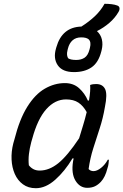

<svg xmlns="http://www.w3.org/2000/svg" viewBox="-20 -981 650 1012"><path d="M531 -961Q550 -961 567.5 -959Q585 -957 598 -952Q609 -948 610 -938Q611 -928 604 -917Q586 -886 556.5 -860.5Q527 -835 491 -817Q511 -799 517 -773Q523 -747 516 -718L514 -710Q499 -651 462.5 -626Q426 -601 370 -601Q309 -601 284.5 -637Q260 -673 275 -725L277 -732Q307 -838 409 -841Q450 -867 480.5 -896Q511 -925 531 -961ZM408 -784Q380 -784 362.5 -768.5Q345 -753 338 -725L336 -717Q332 -701 333.5 -691Q335 -681 339 -674Q352 -665 382 -665Q408 -665 426 -677Q444 -689 452 -721L454 -729Q462 -760 447 -774Q435 -784 408 -784ZM322 -543Q367 -543 397 -516Q427 -489 443 -451H449Q458 -504 455 -533Q463 -536 470.5 -537Q478 -538 487 -538Q521 -538 534 -511.5Q547 -485 533 -417Q523 -358 505.5 -304.5Q488 -251 471.5 -199Q455 -147 447 -90Q457 -79 473 -79Q491 -79 512.5 -96Q534 -113 548 -139H554Q553 -129 552 -118Q551 -107 546 -93Q535 -48 512 -23Q497 -7 480 1Q463 9 440 9Q401 9 378 -28.5Q355 -66 365 -130Q366 -138 368 -146H362Q322 -79 271.5 -34Q221 11 169 11Q129 11 101 -9.5Q73 -30 58 -64Q43 -98 41 -140Q39 -182 50 -225L56 -246Q83 -353 124 -418.5Q165 -484 216 -513.5Q267 -543 322 -543ZM132 -110Q142 -97 156 -89.5Q170 -82 189 -82Q239 -82 287 -120.5Q335 -159 397 -252Q407 -285 417.5 -319Q428 -353 437 -390Q419 -423 393.5 -440Q368 -457 328 -457Q270 -457 224 -405.5Q178 -354 150 -250L145 -233Q136 -199 132.5 -169Q129 -139 132 -110Z"/></svg>

Font: Recursive Sn Csl St
Style: Italic
Weight: 400
Italic angle: -15°
Version: Version 1.079;hotconv 1.0.112;makeotfexe 2.5.65598; ttfautoh